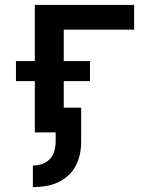

<svg xmlns="http://www.w3.org/2000/svg" viewBox="-20 -540 640 783"><path d="M114 223V135Q134 135 152.5 128.5Q171 122 184 108Q197 94 202 75Q207 56 207 37V0H122V-209H45V-291H122V-520H527V-419H240V-291H347V-209H240V-101H311V37Q311 63 306 88Q301 113 289 136Q277 159 257.5 176.5Q238 194 214.5 204.5Q191 215 165.5 219Q140 223 114 223Z"/></svg>

Font: R Plex Mono
Style: Bold
Weight: 700
Monospace: yes
Designer: Belleve Invis
Foundry: Belleve Invis
Version: Version 31.8.0